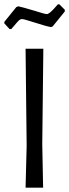

<svg xmlns="http://www.w3.org/2000/svg" viewBox="-25 -866 319 886"><path d="M174 0 170 -200 175 -641H93L98 -193L93 0ZM274 -813V-821L249 -846H242L226 -828C210 -810 198.3 -801 191 -801C185 -801 165.3 -806.3 132 -817C94 -828.3 69.7 -835 59 -837L50 -833L-5 -765V-758L19 -732H27L41 -748C50.3 -759.3 57.3 -767.2 62 -771.5C66.7 -775.8 71.7 -778 77 -778C82.3 -778 101.7 -772.7 135 -762C169.7 -750.7 194.7 -743.7 210 -741L218 -744Z"/></svg>

Font: Alegreya Sans
Style: Regular
Weight: 400
Designer: Juan Pablo del Peral
Foundry: Huerta Tipografica
Version: Version 1.000;PS 001.000;hotconv 1.0.70;makeotf.lib2.5.58329